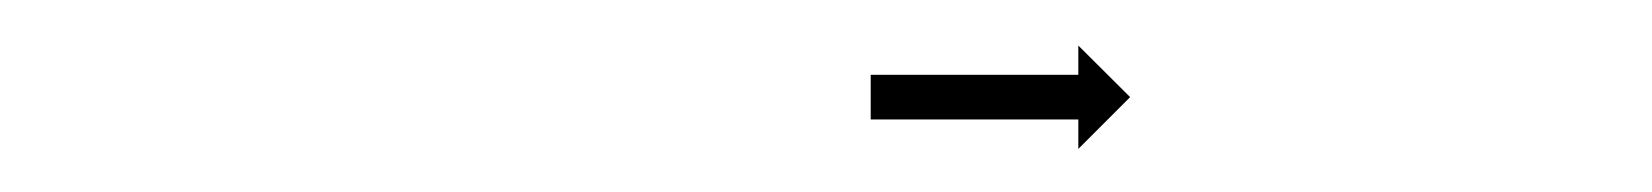

<svg xmlns="http://www.w3.org/2000/svg" viewBox="-20 -612 740 86"><path d="M371 -578.5C370.7 -578.5 370.3 -578.5 370 -578.5V-558.5C370.3 -558.5 370.7 -558.5 371 -558.5C372 -558.5 373 -558.5 374 -558.5C375.5 -558.5 377.1 -558.5 378.6 -558.5C380.6 -558.5 382.5 -558.5 384.5 -558.5C386.9 -558.5 389.2 -558.5 391.6 -558.5C394.2 -558.5 396.8 -558.5 399.4 -558.5C402.2 -558.5 405 -558.5 407.8 -558.5C410.7 -558.5 413.6 -558.5 416.5 -558.5C419.4 -558.5 422.3 -558.5 425.2 -558.5C428 -558.5 430.8 -558.5 433.6 -558.5C436.2 -558.5 438.8 -558.5 441.4 -558.5C443.8 -558.5 446.1 -558.5 448.5 -558.5C450.5 -558.5 452.4 -558.5 454.4 -558.5C455.9 -558.5 457.5 -558.5 459 -558.5C460 -558.5 461 -558.5 462 -558.5C462.3 -558.5 462.7 -558.5 463 -558.5V-545.3L486.2 -568.5L463 -591.6V-578.5C462.7 -578.5 462.3 -578.5 462 -578.5C461 -578.5 460 -578.5 459 -578.5C457.5 -578.5 455.9 -578.5 454.4 -578.5C452.4 -578.5 450.5 -578.5 448.5 -578.5C446.1 -578.5 443.8 -578.5 441.4 -578.5C438.8 -578.5 436.2 -578.5 433.6 -578.5C430.8 -578.5 428 -578.5 425.2 -578.5C422.3 -578.5 419.4 -578.5 416.5 -578.5C413.6 -578.5 410.7 -578.5 407.8 -578.5C405 -578.5 402.2 -578.5 399.4 -578.5C396.8 -578.5 394.2 -578.5 391.6 -578.5C389.2 -578.5 386.9 -578.5 384.5 -578.5C382.5 -578.5 380.6 -578.5 378.6 -578.5C377.1 -578.5 375.5 -578.5 374 -578.5C373 -578.5 372 -578.5 371 -578.5Z"/></svg>

Font: FRB American Cursive Just Arrows Extrabold
Style: Bold Italic
Weight: 800
Italic angle: -25°
Version: Version 2.0;Modular Font Editor K font №1